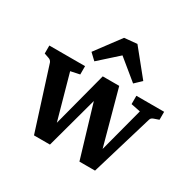

<svg xmlns="http://www.w3.org/2000/svg" viewBox="-146 -801 967 959"><g transform="rotate(30 338.0 -321.0)"><path d="M562 -362 508 -373V-421H668V-375L642 -366Q635 -364 629.5 -360Q624 -356 622 -348L516 6H465ZM235 6H164L51 -349Q46 -362 32 -366L6 -375V-421H212V-373L160 -362L249 -42ZM335 -421H409L512 -43L498 6H426L315 -366ZM256 6H202L314 -421H372ZM204 -499 310 -641 383 -648 501 -502 463 -466 347 -561 240 -465Z"/></g></svg>

Font: Yrsa SemiBold
Style: Regular
Weight: 600
Version: Version 2.004